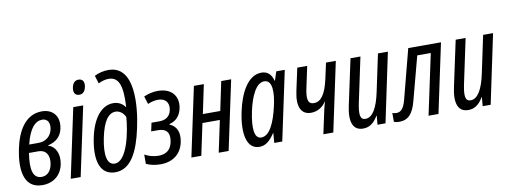

<svg xmlns="http://www.w3.org/2000/svg" viewBox="-62 -1113 3887 1467"><g transform="rotate(-10 1881.5 -379.5)"><path d="M170 10C255 10 318 -40 334 -124C349 -201 320 -263 264 -279L265 -282C330 -297 367 -334 379 -392C398 -482 350 -546 261 -546C134 -546 67 -430 39 -291C11 -154 15 10 170 10ZM253 -483C296 -483 315 -446 303 -396C291 -345 250 -313 195 -313H123C153 -439 202 -483 253 -483ZM175 -53C106 -53 90 -124 110 -250H184C241 -250 270 -205 258 -138C248 -83 217 -53 175 -53Z M567 -621C594 -621 612 -639 619 -675C626 -713 611 -736 579 -736C552 -736 533 -717 527 -682C520 -644 535 -621 567 -621ZM390 0H467L581 -536H504Z M736 10C859 10 920 -124 956 -292C991 -452 1026 -769 817 -769C781 -769 741 -760 708 -743L727 -681C755 -695 782 -702 807 -702C873 -702 904 -650 904 -537C904 -517 904 -489 902 -467H900C883 -491 854 -513 809 -513C720 -513 649 -429 618 -281C581 -103 618 10 736 10ZM742 -56C683 -56 666 -132 693 -264C719 -390 760 -446 816 -446C847 -446 877 -423 890 -391C882 -280 839 -56 742 -56Z M1087 10C1181 10 1248 -41 1266 -129C1282 -204 1259 -255 1205 -277L1206 -281C1258 -294 1292 -331 1303 -389C1320 -478 1268 -546 1161 -546C1124 -546 1085 -537 1052 -522L1071 -461C1100 -473 1126 -479 1150 -479C1208 -479 1237 -444 1227 -388C1217 -337 1182 -315 1133 -315H1072L1058 -250H1112C1176 -250 1205 -214 1190 -144C1179 -88 1144 -57 1082 -57C1045 -57 1005 -68 975 -85V-13C1006 2 1045 10 1087 10Z M1326 0H1403L1455 -245H1590L1538 0H1615L1729 -536H1652L1605 -312H1470L1517 -536H1440Z M1854 10C1902 10 1938 -22 1973 -76H1975L1969 0H2031L2145 -536H2079L2057 -468H2054C2041 -520 2010 -546 1965 -546C1858 -546 1794 -417 1765 -281C1728 -106 1756 10 1854 10ZM1879 -58C1827 -58 1814 -132 1844 -272C1867 -379 1911 -477 1974 -477C2042 -477 2037 -374 2016 -281C1987 -151 1944 -58 1879 -58Z M2350 0H2427L2541 -536H2465L2438 -413C2413 -299 2376 -247 2321 -247C2270 -247 2267 -293 2284 -372L2319 -536H2242L2204 -360C2179 -244 2209 -178 2287 -178C2334 -178 2377 -202 2404 -244H2406C2399 -224 2393 -200 2389 -182Z M2658 10C2705 10 2741 -14 2773 -68H2776L2770 0H2832L2945 -536H2868L2807 -248C2782 -128 2743 -60 2688 -60C2647 -60 2639 -97 2659 -192L2732 -536H2655L2579 -181C2552 -56 2580 10 2658 10Z M2938 7C3008 7 3046 -35 3071 -130L3161 -469H3266L3166 0H3243L3357 -536H3103L3004 -155C2985 -81 2960 -63 2928 -63C2917 -63 2907 -65 2897 -69V0C2906 4 2921 7 2938 7Z M3474 10C3521 10 3557 -14 3589 -68H3592L3586 0H3648L3761 -536H3684L3623 -248C3598 -128 3559 -60 3504 -60C3463 -60 3455 -97 3475 -192L3548 -536H3471L3395 -181C3368 -56 3396 10 3474 10Z"/></g></svg>

Font: Noto Sans ExtraCondensed
Style: Italic
Weight: 400
Width: 2
Italic angle: -12°
Designer: Monotype Design Team
Foundry: Monotype Imaging Inc.
Version: Version 2.013